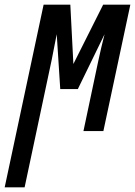

<svg xmlns="http://www.w3.org/2000/svg" viewBox="-74 -559 576 819"><path d="M-54 240 112 -539H226L239 -286L366 -539H482L367 0H282L345 -298Q351 -327 358 -356Q365 -385 372 -413L258 -179H183L168 -413Q163 -387 157.5 -360Q152 -333 147 -306L31 240Z"/></svg>

Font: Noto Sans ExtraCondensed Medium
Style: Italic
Weight: 500
Width: 2
Italic angle: -12°
Designer: Monotype Design Team
Foundry: Monotype Imaging Inc.
Version: Version 2.013; ttfautohint (v1.8.4.7-5d5b)